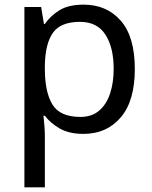

<svg xmlns="http://www.w3.org/2000/svg" viewBox="-20 -566 655 826"><path d="M340 -546Q439 -546 499.5 -477Q560 -408 560 -269Q560 -132 499.5 -61Q439 10 339 10Q277 10 236.5 -13.5Q196 -37 173 -68H167Q169 -51 171 -25Q173 1 173 20V240H85V-536H157L169 -463H173Q197 -498 236 -522Q275 -546 340 -546ZM324 -472Q242 -472 208.5 -426Q175 -380 173 -286V-269Q173 -170 205.5 -116.5Q238 -63 326 -63Q375 -63 406.5 -90Q438 -117 453.5 -163.5Q469 -210 469 -270Q469 -362 433.5 -417Q398 -472 324 -472Z"/></svg>

Font: Noto Sans Samaritan
Style: Regular
Weight: 400
Designer: Monotype Design Team
Foundry: Monotype Imaging Inc.
Version: Version 2.001; ttfautohint (v1.8.4.7-5d5b)